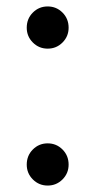

<svg xmlns="http://www.w3.org/2000/svg" viewBox="-20 -570 296 596"><path d="M128 6Q101 6 82 -13Q63 -32 63 -59Q63 -87 82 -106Q101 -125 128 -125Q155 -125 174 -106Q193 -87 193 -59Q193 -32 174 -13Q155 6 128 6ZM128 -419Q101 -419 82 -438Q63 -457 63 -484Q63 -512 82 -531Q101 -550 128 -550Q155 -550 174 -531Q193 -512 193 -484Q193 -457 174 -438Q155 -419 128 -419Z"/></svg>

Font: Albert Sans Medium
Style: Regular
Weight: 500
Designer: Andreas Rasmussen
Foundry: a.Foundry
Version: Version 1.025